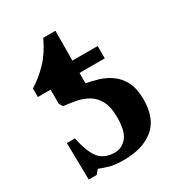

<svg xmlns="http://www.w3.org/2000/svg" viewBox="-154 -713 758 822"><g transform="rotate(-30 225.5 -302.0)"><path d="M219 11Q176 11 150.5 3.5Q125 -4 105 -12H103L86 8H47L44 -174H84Q100 -97 126.5 -66.5Q153 -36 203 -36Q237 -36 261.5 -64.5Q286 -93 286 -162Q286 -213 270 -243Q254 -273 228 -288.5Q202 -304 170.5 -310Q139 -316 109 -319L98 -337V-407H35V-449Q77 -475 114.5 -513.5Q152 -552 182 -615H242L241 -468H366V-407H241V-356Q269 -351 300.5 -341.5Q332 -332 359.5 -312.5Q387 -293 404.5 -259.5Q422 -226 422 -172Q422 -78 368 -33.5Q314 11 219 11Z"/></g></svg>

Font: STIX Two Text
Style: Bold
Weight: 700
Designer: Ross Mills, John Hudson & Paul Hanslow, Tiro Typeworks Ltd; with prior portions MicroPress Inc., and Coen Hoffman.
Foundry: Tiro Typeworks Ltd
Version: Version 2.13 b171